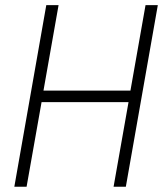

<svg xmlns="http://www.w3.org/2000/svg" viewBox="-20 -713 626 733"><path d="M413.6 0H460.4L582.5 -693.4H535.6L478 -367.2H146L203.6 -693.4H156.7L34.7 0H81.5L138.7 -323.2H470.7Z"/></svg>

Font: Cascadia Code PL ExtraLight
Style: Italic
Weight: 200
Italic angle: -10°
Monospace: yes
Designer: Aaron Bell
Foundry: Saja Typeworks
Version: Version 2404.023